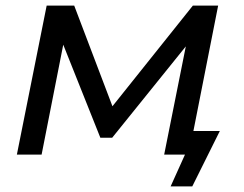

<svg xmlns="http://www.w3.org/2000/svg" viewBox="-20 -550 868 683"><path d="M762 -84 664 113H587L638 0H564L641 -385L379 -60H337L205 -391L128 0H40L146 -530H244L380 -172L666 -530H756L668 -84Z"/></svg>

Font: Montserrat Alternates Medium
Style: Italic
Weight: 500
Italic angle: -11.3°
Designer: Julieta Ulanovsky
Foundry: Julieta Ulanovsky
Version: Version 7.200